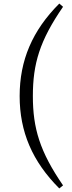

<svg xmlns="http://www.w3.org/2000/svg" viewBox="-20 -840 401 1075"><path d="M164 -302C164 -483 202 -612 333 -802L312 -820C161 -669 90 -502 90 -302C90 -102 161 64 312 215L333 198C203 9 164 -122 164 -302Z"/></svg>

Font: Shippori Mincho
Style: Regular
Weight: 400
Designer: Bonji Tadano  Ryoko NISHIZUKA  (kana & ideographs); Frank Grießhammer (Latin, Greek & Cyrillic); Wenlong ZHANG  (bopomof
Foundry: Adobe Systems Incorporated
Version: Version 1.003;PS 1.001;hotconv 16.6.54;makeotf.lib2.5.65590